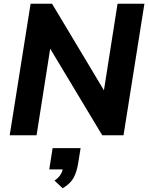

<svg xmlns="http://www.w3.org/2000/svg" viewBox="-20 -725 794 1029"><path d="M32 0 144 -705H259L537 -241L610 -705H754L642 0H528L249 -464L176 0ZM316 284 272 243Q292 229 302 214.5Q312 200 316 183H244L262 69H412L399 149Q392 194 375.5 226Q359 258 316 284Z"/></svg>

Font: Nunito Sans ExtraBold
Style: Italic
Weight: 800
Italic angle: -9°
Designer: Vernon Adams
Foundry: Vernon Adams
Version: Version 3.006; ttfautohint (v1.8.3)